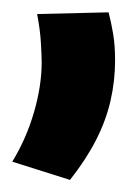

<svg xmlns="http://www.w3.org/2000/svg" viewBox="-41 -111 228 316"><path d="M20.1 -87.9 137.7 -90.7Q142 -74.4 145.2 -55.3Q148.4 -36.2 148.4 -11.8Q148.4 21.8 141 54.4Q133.6 87 117.1 119.4Q100.5 151.8 74.2 185.1L-20.8 155.1Q2.4 117.1 15 73.5Q27.6 30 27.6 -8.3Q27.6 -19.2 26.3 -40.5Q25.1 -61.7 20.1 -87.9Z"/></svg>

Font: Georama ExtraCondensed Thin
Style: Regular
Weight: 100
Width: 2
Designer: Jean-Baptiste Levee
Foundry: Production Type
Version: Version 1.001